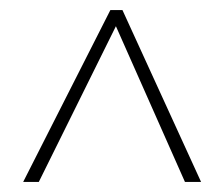

<svg xmlns="http://www.w3.org/2000/svg" viewBox="-20 -733 423 381"><path d="M26 -372 199 -713H223L379 -372H347L210 -681L57 -372Z"/></svg>

Font: Noto Sans Display Condensed Thin
Style: Italic
Weight: 250
Width: 3
Italic angle: -12°
Designer: Monotype Design Team
Foundry: Monotype Imaging Inc.
Version: Version 1.900